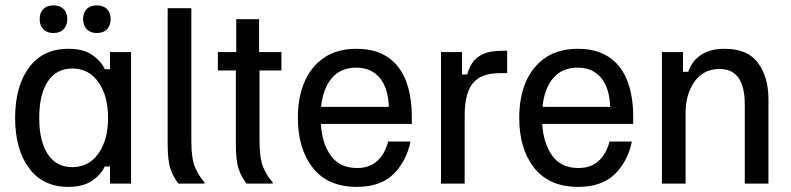

<svg xmlns="http://www.w3.org/2000/svg" viewBox="-20 -698 3007 730"><path d="M239.2 12.5Q143.3 12.5 90.4 -58.8Q37.5 -130 37.5 -250Q37.5 -369.2 90 -440.8Q142.5 -512.5 240.8 -512.5Q297.5 -512.5 331.2 -488.8Q365 -465 378.3 -435H398.3V-500H478.3V0H398.3V-65H378.3Q365 -35 330.8 -11.2Q296.7 12.5 239.2 12.5ZM255 -62.5Q317.5 -62.5 354.2 -114.2Q390.8 -165.8 390.8 -250Q390.8 -334.2 354.2 -385.8Q317.5 -437.5 255 -437.5Q194.2 -437.5 161.7 -388.3Q129.2 -339.2 129.2 -250Q129.2 -160.8 161.7 -111.7Q194.2 -62.5 255 -62.5ZM183.3 -572.5Q158.3 -572.5 144.6 -587.1Q130.8 -601.7 130.8 -625Q130.8 -649.2 144.6 -663.3Q158.3 -677.5 183.3 -677.5Q208.3 -677.5 222.1 -663.3Q235.8 -649.2 235.8 -625Q235.8 -601.7 222.1 -587.1Q208.3 -572.5 183.3 -572.5ZM348.3 -572.5Q323.3 -572.5 309.6 -587.1Q295.8 -601.7 295.8 -625Q295.8 -649.2 309.6 -663.3Q323.3 -677.5 348.3 -677.5Q373.3 -677.5 387.1 -663.3Q400.8 -649.2 400.8 -625Q400.8 -601.7 387.1 -587.1Q373.3 -572.5 348.3 -572.5Z M658.3 0Q640 -22.5 628.8 -54.2Q617.5 -85.8 617.5 -149.2V-666.7H707.5V-160.8Q707.5 -94.2 722.1 -60.8Q736.7 -27.5 757.5 -5V0Z M917.5 0Q899.2 -22.5 887.9 -54.2Q876.7 -85.8 876.7 -149.2V-430H808.3V-500H878.3V-625H965V-500H1050V-430H966.7V-163.3Q966.7 -95 981.2 -61.2Q995.8 -27.5 1016.7 -5V0Z M1336.7 12.5Q1226.7 12.5 1169.6 -59.6Q1112.5 -131.7 1112.5 -250Q1112.5 -328.3 1137.9 -387.1Q1163.3 -445.8 1212.9 -479.2Q1262.5 -512.5 1335.8 -512.5Q1438.3 -512.5 1492.1 -445.8Q1545.8 -379.2 1545.8 -252.5V-226.7H1200Q1204.2 -153.3 1237.9 -106.2Q1271.7 -59.2 1337.5 -59.2Q1385 -59.2 1414.2 -85.8Q1443.3 -112.5 1455.8 -160H1540.8Q1525 -84.2 1475.8 -35.8Q1426.7 12.5 1336.7 12.5ZM1200.8 -291.7H1458.3Q1455.8 -364.2 1423.3 -402.5Q1390.8 -440.8 1335 -440.8Q1275.8 -440.8 1242.1 -401.7Q1208.3 -362.5 1200.8 -291.7Z M1656.7 0V-500H1736.7V-415H1756.7Q1761.7 -435.8 1774.2 -456.7Q1786.7 -477.5 1814.2 -491.2Q1841.7 -505 1891.7 -505H1908.3V-420H1883.3Q1808.3 -420 1777.5 -381.2Q1746.7 -342.5 1746.7 -260V0Z M2178.3 12.5Q2068.3 12.5 2011.2 -59.6Q1954.2 -131.7 1954.2 -250Q1954.2 -328.3 1979.6 -387.1Q2005 -445.8 2054.6 -479.2Q2104.2 -512.5 2177.5 -512.5Q2280 -512.5 2333.8 -445.8Q2387.5 -379.2 2387.5 -252.5V-226.7H2041.7Q2045.8 -153.3 2079.6 -106.2Q2113.3 -59.2 2179.2 -59.2Q2226.7 -59.2 2255.8 -85.8Q2285 -112.5 2297.5 -160H2382.5Q2366.7 -84.2 2317.5 -35.8Q2268.3 12.5 2178.3 12.5ZM2042.5 -291.7H2300Q2297.5 -364.2 2265 -402.5Q2232.5 -440.8 2176.7 -440.8Q2117.5 -440.8 2083.8 -401.7Q2050 -362.5 2042.5 -291.7Z M2496.7 0V-500H2576.7V-425H2596.7Q2610.8 -466.7 2645.8 -489.6Q2680.8 -512.5 2735 -512.5Q2822.5 -512.5 2862.1 -458.8Q2901.7 -405 2901.7 -320.8V0H2811.7V-301.7Q2811.7 -366.7 2788.3 -401.2Q2765 -435.8 2715.8 -435.8Q2655 -435.8 2620.8 -387.9Q2586.7 -340 2586.7 -269.2V0Z"/></svg>

Font: Familjen Grotesk GF
Style: Regular
Weight: 400
Designer: Anders Wikstroem, Jonas Baeckman, Matilda Gysing, Kristian Moeller
Foundry: Familjen STHLM AB
Version: Version 2.000; Beta; Release 4; Build 6